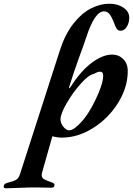

<svg xmlns="http://www.w3.org/2000/svg" viewBox="-165 -726 714 1031"><path d="M521 -344Q521 -258 470 -175Q419 -92 336.5 -39.5Q254 13 166 13Q144 13 116 6L60 204Q59 208 59 214Q59 229 71 236Q83 243 114 254Q122 257 125.5 260.5Q129 264 127 271Q126 282 109 282Q79 282 61 281Q46 281 26 280.5Q6 280 -15 281Q-30 281 -72 283Q-116 285 -135 285Q-140 285 -143 282Q-146 279 -145 274Q-144 260 -123 255Q-90 247 -77 238.5Q-64 230 -57 207L157 -457Q185 -543 229 -599Q273 -655 323 -680.5Q373 -706 422 -706Q467 -706 498 -685Q529 -664 529 -631Q529 -604 516 -582.5Q503 -561 483 -561Q468 -561 461 -572.5Q454 -584 443 -614Q433 -638 422 -651.5Q411 -665 393 -665Q344 -665 299 -528Q287 -491 261 -421Q230 -336 207 -261L206 -255Q206 -252 207 -252Q209 -252 214 -259Q267 -343 326.5 -388Q386 -433 438 -433Q472 -433 496.5 -409Q521 -385 521 -344ZM389 -318Q389 -324 387 -332Q383 -341 371 -341Q359 -341 339 -329Q312 -325 269 -277Q226 -229 193 -171.5Q160 -114 160 -86Q160 -64 175.5 -45Q191 -26 208 -26Q225 -26 254.5 -53.5Q284 -81 309 -120Q338 -165 363.5 -225Q389 -285 389 -318Z"/></svg>

Font: EB Garamond
Style: Bold Italic
Weight: 700
Italic angle: -17.2°
Designer: Georg Duffner and Octavio Pardo
Foundry: Georg Duffner
Version: Version 1.000